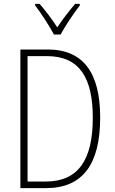

<svg xmlns="http://www.w3.org/2000/svg" viewBox="-20 -969 593 989"><path d="M258 -791H292C316 -836 359 -899 391 -941V-949H367C332 -908 303 -870 275 -828C249 -869 213 -916 184 -949H161V-941C189 -905 233 -838 258 -791ZM496 -364C496 -594 409 -714 226 -714H85V0H217C407 0 496 -124 496 -364ZM458 -362C458 -145 383 -34 216 -34H122V-680H221C390 -680 458 -568 458 -362Z"/></svg>

Font: Noto Sans Bengali Condensed ExtraLight
Style: Regular
Weight: 200
Width: 3
Designer: Joana Ranito - Universal Thirst; Jelle Bosma - Monotype Design Team
Foundry: Universal Thirst ehf.
Version: Version 3.000